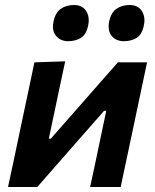

<svg xmlns="http://www.w3.org/2000/svg" viewBox="-20 -747 620 767"><path d="M12 0Q23.5 -54.5 34.5 -104.5Q45 -154.5 58 -216.5L68.5 -266Q84 -338 95 -391Q106 -444 117.5 -498L240.5 -502Q230 -453 220 -406.2Q210 -359.5 197 -297L175 -193H183L303 -329.5Q338.5 -370 376 -412.8Q413.5 -455.5 451 -498H567.5Q556 -443.5 545 -391.5Q534 -339.5 518.5 -266L508 -216.5Q495 -155 484.2 -104.2Q473.5 -53.5 462 0H340Q351 -51 361 -97.5Q370.5 -143.5 382.5 -200L404.5 -304.5H396L280.5 -173Q243 -130 205 -86.8Q167 -43.5 129 0ZM474.5 -582.5Q443.5 -582.5 426 -603.5Q414 -618 414 -640.5Q414 -650.5 416 -661.5Q423.5 -696.5 445.2 -711.8Q467 -727 497.5 -727Q530.5 -727 546 -704Q557 -687.5 557 -666Q557 -657 555 -647Q547.5 -609 526 -595.8Q504.5 -582.5 474.5 -582.5ZM252.5 -582.5Q221.5 -582.5 204 -603.5Q191.5 -618 191.5 -640Q191.5 -650 194 -661.5Q201 -696.5 223 -711.8Q245 -727 275.5 -727Q308 -727 323.5 -704Q334.5 -687.5 334.5 -666Q334.5 -657 332.5 -647Q325 -609 303.5 -595.8Q282 -582.5 252.5 -582.5Z"/></svg>

Font: Heraclito SemiBold
Style: Italic
Weight: 600
Italic angle: -12°
Designer: Kostas Bartsokas (font) & Cristiano Sobral (main changes)
Foundry: Kostas Bartsokas (font) & Cristiano Sobral (main changes)
Version: Version 1.00;July 8, 2020;FontCreator 13.0.0.2655 64-bit